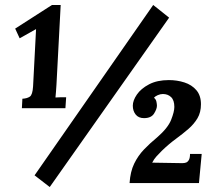

<svg xmlns="http://www.w3.org/2000/svg" viewBox="-20 -736 873 772"><path d="M68 -301 70 -339Q89 -340 100 -347.5Q111 -355 113 -389L125 -619L59 -582L41 -621L189 -716H224L207 -395Q206 -380 205 -366Q204 -352 203 -344Q212 -345 225.5 -345Q239 -345 246 -345L243 -301ZM596 -716 660 -665 180 16 119 -31ZM659 -414Q692 -414 721.5 -404.5Q751 -395 769.5 -373.5Q788 -352 788 -317Q788 -284 774 -260.5Q760 -237 737.5 -217.5Q715 -198 687 -177.5Q659 -157 631 -130Q618 -117 608.5 -106.5Q599 -96 592 -82L713 -80Q722 -80 728.5 -82.5Q735 -85 739.5 -93Q744 -101 744 -117H791L780 0H501Q504 -46 519.5 -78Q535 -110 559 -135Q583 -160 611 -183Q655 -221 668 -254Q681 -287 681 -306Q681 -333 668 -345.5Q655 -358 635 -358Q625 -358 614.5 -353.5Q604 -349 599 -343Q607 -337 609 -327Q611 -317 611 -311Q611 -298 599.5 -279.5Q588 -261 559 -261Q537 -261 525.5 -275.5Q514 -290 514 -311Q514 -332 530.5 -356Q547 -380 579.5 -397Q612 -414 659 -414Z"/></svg>

Font: Lora Italic
Style: Italic
Weight: 400
Italic angle: -3°
Designer: Olga Karpushina, Alexei Vanyashin (Cyrillic)
Foundry: Cyreal
Version: Version 2.210; ttfautohint (v1.8.1.43-b0c9)